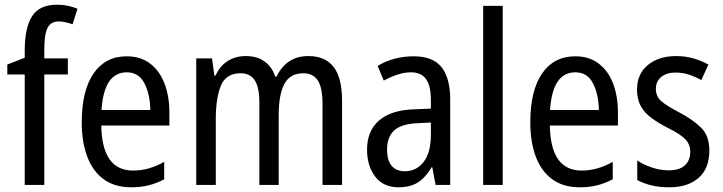

<svg xmlns="http://www.w3.org/2000/svg" viewBox="-20 -785 3067 815"><path d="M268 -469H168V0H85V-469H11V-511L85 -540V-571Q85 -667 116 -716Q147 -765 222 -765Q247 -765 268 -760.5Q289 -756 309 -748L288 -682Q273 -687 258.5 -690.5Q244 -694 229 -694Q196 -694 182 -667Q168 -640 168 -573V-537H268Z M518 -546Q577 -546 617.5 -515Q658 -484 678.5 -430Q699 -376 699 -308V-252H410Q413 -61 545 -61Q612 -61 677 -98V-24Q645 -7 611.5 1.5Q578 10 537 10Q466 10 419.5 -24.5Q373 -59 350 -121Q327 -183 327 -265Q327 -400 377 -473Q427 -546 518 -546ZM518 -478Q421 -478 411 -318H618Q617 -385 593 -431.5Q569 -478 518 -478Z M1289 -547Q1361 -547 1396.5 -500.5Q1432 -454 1432 -357V0H1349V-345Q1349 -413 1329 -443.5Q1309 -474 1268 -474Q1211 -474 1187 -428.5Q1163 -383 1163 -296V0H1081V-347Q1081 -414 1061.5 -444Q1042 -474 1001 -474Q939 -474 917.5 -421Q896 -368 896 -280V0H813V-537H880L890 -464H895Q913 -505 946.5 -526Q980 -547 1023 -547Q1073 -547 1104.5 -523Q1136 -499 1148 -460H1154Q1196 -547 1289 -547Z M1736 -546Q1818 -546 1854.5 -499.5Q1891 -453 1891 -363V0H1829L1815 -75H1812Q1787 -32 1754.5 -11Q1722 10 1672 10Q1607 10 1572.5 -35.5Q1538 -81 1538 -150Q1538 -229 1589 -273.5Q1640 -318 1739 -321L1809 -324V-359Q1809 -422 1788 -450Q1767 -478 1725 -478Q1697 -478 1668 -468.5Q1639 -459 1609 -443L1583 -505Q1615 -525 1654 -535.5Q1693 -546 1736 -546ZM1752 -262Q1683 -259 1653 -231Q1623 -203 1623 -151Q1623 -103 1643 -80.5Q1663 -58 1698 -58Q1748 -58 1778.5 -98Q1809 -138 1809 -213V-265Z M2114 0H2031V-760H2114Z M2422 -546Q2481 -546 2521.5 -515Q2562 -484 2582.5 -430Q2603 -376 2603 -308V-252H2314Q2317 -61 2449 -61Q2516 -61 2581 -98V-24Q2549 -7 2515.5 1.5Q2482 10 2441 10Q2370 10 2323.5 -24.5Q2277 -59 2254 -121Q2231 -183 2231 -265Q2231 -400 2281 -473Q2331 -546 2422 -546ZM2422 -478Q2325 -478 2315 -318H2522Q2521 -385 2497 -431.5Q2473 -478 2422 -478Z M2991 -145Q2991 -70 2945.5 -30Q2900 10 2821 10Q2777 10 2743.5 1.5Q2710 -7 2685 -21V-104Q2709 -87 2745.5 -74.5Q2782 -62 2819 -62Q2864 -62 2887 -83Q2910 -104 2910 -141Q2910 -172 2889 -194Q2868 -216 2813 -243Q2774 -263 2745 -284.5Q2716 -306 2700 -334.5Q2684 -363 2684 -405Q2684 -471 2730 -509Q2776 -547 2850 -547Q2888 -547 2922 -537.5Q2956 -528 2987 -511L2957 -445Q2932 -459 2905 -468Q2878 -477 2849 -477Q2809 -477 2786.5 -458Q2764 -439 2764 -408Q2764 -376 2786.5 -356Q2809 -336 2865 -307Q2923 -276 2957 -242Q2991 -208 2991 -145Z"/></svg>

Font: Noto Sans Devanagari Condensed
Style: Regular
Weight: 400
Width: 3
Designer: Jelle Bosma - Monotype Design Team
Foundry: Monotype Imaging Inc.
Version: Version 2.004; ttfautohint (v1.8.4.7-5d5b)